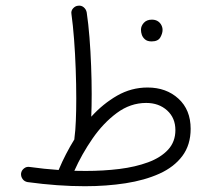

<svg xmlns="http://www.w3.org/2000/svg" viewBox="-20 -641 759 681"><path d="M54.7 -25.9Q56.2 -36.6 65.2 -43.7Q74.2 -50.8 85.4 -48.8Q137.2 -41.5 188 -38.1Q188.5 -39.1 189 -40.5Q200.2 -67.4 214.1 -94.2Q228 -121.1 243.7 -146.5Q243.7 -148.9 244.1 -151.9Q247.6 -177.2 249 -212.9Q250.5 -248.5 250.5 -291Q250.5 -341.8 248.5 -396.2Q246.6 -450.7 242.7 -501.5Q238.8 -552.2 233.4 -591.3Q231.4 -602.5 239 -611.1Q246.6 -619.6 256.3 -620.6Q268.1 -622.6 276.9 -615.2Q285.6 -607.9 287.6 -596.7Q293.5 -557.1 297.4 -507.8Q301.3 -458.5 303.2 -406.7Q305.2 -355 305.2 -307.6Q305.2 -264.2 303.7 -227.1Q345.2 -272.9 395.5 -301.8Q445.8 -330.6 503.4 -330.6Q569.8 -330.6 613 -291Q656.2 -251.5 656.2 -184.1Q656.2 -127 626.7 -87.6Q597.2 -48.3 545.2 -24.9Q493.2 -1.5 425.3 9Q357.4 19.5 281.2 19.5Q185.1 19.5 78.1 4.9Q66.4 2.9 60.1 -6.1Q53.7 -15.1 54.7 -25.9ZM498.5 -275.9Q442.4 -275.9 394.3 -240.2Q346.2 -204.6 308.1 -149.4Q270 -94.2 243.7 -35.2Q264.2 -34.7 284.2 -34.7Q346.7 -34.7 403.6 -41.7Q460.4 -48.8 505.4 -65.4Q550.3 -82 576.2 -110.1Q602.1 -138.2 602.1 -179.7Q602.1 -222.7 572.8 -249.3Q543.5 -275.9 498.5 -275.9ZM480 -535.6Q480 -548.8 490.2 -560.1Q500.5 -571.3 518.6 -571.3Q540 -571.3 550.8 -554.7Q556.6 -545.4 556.6 -534.7Q556.6 -522.5 548.6 -508.3Q540.5 -494.1 517.6 -494.1Q502.4 -494.1 494.1 -501.5Q485.8 -508.8 482.9 -518.1Q480 -526.4 480 -535.6Z"/></svg>

Font: Mikhak-FD Light
Style: Regular
Weight: 300
Designer: Amin Abedi
Version: Version 3.2